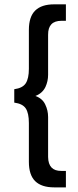

<svg xmlns="http://www.w3.org/2000/svg" viewBox="-20 -736 351 863"><path d="M223.3 106.2Q166.8 106.2 138.3 78.4Q109.8 50.6 109.8 -8.7V-182.9Q109.8 -227.5 95.8 -248.6Q81.8 -269.8 44.1 -274.8V-335Q81.8 -340.1 95.8 -361.7Q109.8 -383.3 109.8 -426.9V-601.6Q109.8 -660.8 138.3 -688.6Q166.8 -716.5 223.3 -716.5H276.2V-642.5H256Q195.8 -642.5 196.2 -580V-399.8Q196.2 -370.9 184.3 -345.1Q170.5 -316.6 139.2 -304.7Q171 -293.2 183.4 -266.1Q196.2 -239.9 196.2 -210V-30.3Q197.2 33.1 256 32.2H276.2V106.2Z"/></svg>

Font: Arad
Style: Regular
Weight: 400
Designer: Mohammad Darvishi
Version: Version 1.010;September 21, 2024;FontCreator 15.0.0.2992 64-